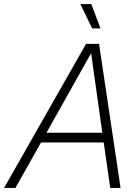

<svg xmlns="http://www.w3.org/2000/svg" viewBox="-53 -926 692 946"><path d="M401 -786H442L397 -906H343ZM-33 0H23L149 -224H458L490 0H541L435 -710H371ZM396 -664 451 -272H176Z"/></svg>

Font: Geist ExtraLight
Style: Italic
Weight: 200
Italic angle: -12°
Designer: Basement.studio, Andrés Briganti, Mateo Zaragoza
Foundry: Basement.studio, Vercel, Andrés Briganti, Guido Ferreyra, Mateo Zaragoza
Version: Version 1.500